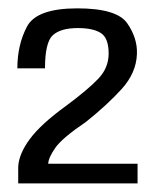

<svg xmlns="http://www.w3.org/2000/svg" viewBox="-20 -728 368 448"><path d="M22.5 -339Q24 -369 49.8 -403.8Q75.5 -438.5 133.5 -480.5Q186 -519.5 209.8 -544.8Q233.5 -570 233.5 -603Q233.5 -639.5 215.2 -651Q197 -662.5 161.5 -662.5Q121.5 -662.5 103.2 -645.8Q85 -629 85 -568.5H20.5Q20.5 -623.5 43 -666Q65.5 -708.5 160.5 -708.5Q252.5 -708.5 276.8 -673.8Q301 -639 299.5 -602Q298 -558 263.8 -520.2Q229.5 -482.5 180.5 -443.5Q125 -406 109 -383Q93 -360 92.5 -346H301V-300H22.5Z"/></svg>

Font: Anybody Narrow Medium
Style: Regular
Weight: 500
Width: 3
Designer: Tyler Finck
Foundry: Etcetera Type Company
Version: Version 1.000; ttfautohint (v1.8)